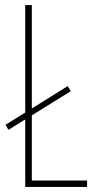

<svg xmlns="http://www.w3.org/2000/svg" viewBox="-20 -734 383 754"><path d="M79 0V-265L13 -224L2 -244L79 -292V-714H105V-308L246 -396L258 -376L105 -281V-25H322V0Z"/></svg>

Font: Noto Sans Sinhala UI ExtraCondensed Thin
Style: Regular
Weight: 100
Width: 2
Designer: Jelle Bosma - Monotype Design Team
Foundry: Monotype Imaging Inc.
Version: Version 2.006; ttfautohint (v1.8.4.7-5d5b)